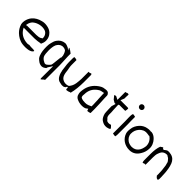

<svg xmlns="http://www.w3.org/2000/svg" viewBox="152 -1729 2963 2963"><g transform="rotate(45 1633.5 -247.0)"><path d="M30 -254C30 -239 31 -226 34 -213C47 -167 74 -124 106 -93C148 -53 201 -20 265 -11C312 -5 359 -6 401 -15C432 -24 462 -37 468 -65C460 -68 448 -72 436 -72H407C386 -72 367 -74 348 -77C339 -72 324 -71 311 -70V-69V-70C208 -75 140 -122 103 -195L98 -204H336C376 -204 413 -211 448 -217H462C473 -240 487 -275 485 -309L482 -336C481 -347 478 -356 474 -366V-367C465 -393 451 -412 433 -430C406 -457 368 -473 321 -479C290 -484 252 -482 229 -474H228C170 -461 117 -432 82 -390C75 -383 69 -375 64 -366V-365C45 -333 32 -298 30 -254ZM94 -256 96 -267C101 -300 111 -322 127 -345C135 -356 144 -362 154 -370C197 -403 281 -429 353 -405C377 -398 394 -380 405 -363C415 -349 420 -332 421 -316H422C422 -311 421 -308 421 -303L425 -297C407 -282 389 -270 360 -266L337 -264C329 -263 322 -262 315 -262H121C115 -262 109 -262 104 -260ZM337 -264ZM485 -306V-307Z M554 -243C554 -180 561 -125 578 -82V-81C581 -68 592 -53 599 -40C628 -10 663 23 718 23C748 20 766 7 786 -9C787 -16 790 -26 793 -33V-34H794C803 -47 809 -60 820 -74L825 -84L840 -104V-68L839 157C839 164 842 170 845 175C857 169 869 160 876 150V149L902 132V-184C902 -204 900 -223 900 -244C900 -288 894 -330 894 -374C894 -394 895 -411 894 -432C875 -446 857 -463 836 -472C831 -477 825 -482 811 -481L832 -440L798 -466C779 -475 746 -490 721 -489C666 -484 626 -457 597 -415C581 -393 571 -362 564 -331V-330C561 -321 559 -312 558 -302V-301C557 -299 556 -293 556 -289C555 -273 554 -257 554 -243ZM619 -229C618 -242 620 -254 620 -265V-266C624 -309 630 -353 653 -380C672 -405 702 -430 750 -424C760 -424 773 -419 782 -415C798 -411 806 -394 812 -384C820 -367 827 -352 831 -333H832V-332C832 -327 832 -322 833 -317L834 -303C834 -303 836 -301 836 -297V-295C829 -288 828 -277 826 -264C823 -237 821 -212 817 -186L814 -157C812 -138 810 -115 802 -99L801 -98C792 -86 780 -75 767 -63C763 -59 748 -44 731 -43C716 -41 704 -49 694 -55C673 -65 654 -79 639 -102H638C621 -134 621 -185 619 -229ZM721 -489H722ZM817 -186ZM826 -264Z M968 -322C968 -291 972 -261 976 -232C979 -209 982 -182 985 -159L990 -142C996 -103 1011 -71 1029 -44C1047 -20 1069 -4 1104 1H1105C1127 8 1150 10 1174 6C1185 2 1196 -4 1204 -10C1210 -18 1213 -25 1217 -33L1220 -34L1238 -29L1232 -14C1235 -5 1237 3 1240 12C1266 11 1291 4 1309 -6H1321C1341 -83 1350 -178 1350 -275V-415C1350 -426 1346 -435 1342 -441C1331 -440 1319 -436 1312 -431H1288V-270C1288 -263 1287 -259 1286 -250V-245C1285 -232 1285 -218 1282 -204C1279 -157 1267 -117 1247 -88C1239 -74 1230 -58 1208 -54C1171 -44 1136 -50 1115 -62C1059 -86 1049 -149 1042 -217C1037 -249 1028 -282 1028 -319V-427C1012 -432 995 -437 975 -437C972 -432 968 -422 968 -412ZM1029 -44ZM1208 -54H1209Z M1418 -96C1420 -87 1422 -80 1424 -72C1429 -45 1450 -22 1472 -12C1503 4 1540 14 1586 14C1605 14 1629 11 1648 4C1654 0 1664 -6 1669 -10L1688 -24L1698 6C1698 6 1701 8 1704 11C1723 11 1745 5 1760 -2V-90C1760 -164 1754 -235 1751 -308L1750 -341C1749 -384 1752 -385 1728 -411C1709 -431 1676 -425 1671 -425C1666 -425 1660 -423 1653 -422H1652C1609 -419 1584 -402 1553 -381C1486 -333 1432 -262 1420 -156C1418 -135 1415 -112 1418 -96ZM1484 -105C1483 -116 1486 -127 1486 -133C1486 -249 1544 -310 1616 -352H1617C1633 -358 1659 -363 1676 -365L1677 -366H1679L1688 -370V-342C1690 -304 1691 -270 1693 -233H1694C1694 -218 1696 -188 1696 -172C1697 -158 1698 -143 1698 -127V-86C1673 -74 1632 -52 1588 -54C1572 -54 1555 -55 1542 -57C1527 -61 1494 -64 1487 -87V-88C1486 -94 1485 -100 1484 -105ZM1588 -47ZM1669 -16ZM1687 -342H1688ZM1697 -108H1698Z M1824 -459C1825 -452 1828 -445 1832 -442H1833L1866 -401L1911 -374H1934C1926 -351 1922 -330 1914 -306C1914 -283 1914 -261 1915 -238C1915 -221 1918 -207 1917 -189C1917 -162 1922 -138 1931 -118C1944 -87 1959 -62 1986 -46H1987C2013 -28 2048 -15 2094 -22C2117 -27 2144 -35 2151 -48C2147 -58 2140 -70 2132 -75V-76L2111 -97C2089 -87 2062 -84 2034 -94L2033 -95C2022 -102 2016 -110 2010 -120C1988 -132 1981 -157 1979 -187V-197C1980 -210 1979 -224 1979 -237L1975 -297V-298C1975 -330 1971 -359 1971 -392V-395L1987 -404H2114C2119 -420 2122 -439 2122 -461C2118 -464 2112 -468 2104 -468H1946L1971 -530V-567L1973 -604C1973 -610 1972 -615 1971 -622C1958 -625 1941 -624 1934 -617L1909 -611V-439L1856 -466C1844 -466 1833 -464 1824 -459ZM1916 -183H1917ZM1979 -231ZM2094 -15Z M2209 -626C2209 -601 2229 -581 2254 -581C2279 -581 2299 -600 2299 -624C2299 -649 2277 -669 2253 -669C2228 -669 2209 -650 2209 -626ZM2225 -364C2225 -337 2227 -314 2227 -286V-24C2242 -20 2262 -17 2282 -16C2286 -28 2289 -45 2289 -62V-286C2289 -314 2287 -337 2287 -364V-446C2272 -451 2254 -454 2234 -455C2229 -442 2225 -425 2225 -408Z M2367 -257C2362 -229 2362 -192 2371 -165C2400 -80 2479 -20 2586 -20C2667 -20 2718 -64 2750 -120C2773 -157 2788 -200 2790 -248C2796 -316 2766 -369 2734 -404C2726 -414 2717 -420 2706 -430C2686 -446 2646 -468 2613 -457L2610 -460H2574C2564 -460 2554 -458 2542 -455H2541C2497 -447 2457 -423 2430 -393C2397 -357 2371 -310 2367 -258ZM2424 -217C2424 -244 2428 -268 2436 -289C2453 -330 2482 -367 2524 -386V-387H2525C2538 -392 2555 -399 2574 -399C2598 -399 2620 -396 2644 -391C2646 -391 2649 -393 2651 -394C2664 -381 2679 -375 2692 -356C2712 -332 2728 -297 2728 -254V-242H2727C2716 -155 2674 -81 2574 -81C2542 -83 2511 -91 2488 -107C2453 -131 2426 -167 2424 -217Z M2860 -71C2860 -55 2864 -40 2869 -28C2880 -29 2892 -33 2900 -38H2924V-197C2924 -229 2926 -269 2939 -297C2944 -310 2950 -328 2960 -341C2977 -365 3007 -382 3048 -382C3061 -382 3068 -373 3073 -370C3095 -361 3112 -343 3126 -323C3137 -310 3142 -291 3145 -270L3150 -258V-257C3155 -227 3159 -195 3162 -163V-162L3164 -138C3164 -121 3164 -106 3165 -90H3166V-42L3191 -15C3198 -11 3210 -7 3222 -6C3225 -11 3230 -23 3230 -34V-78C3230 -89 3228 -98 3228 -110C3227 -119 3227 -127 3227 -137C3225 -152 3225 -166 3224 -183C3221 -201 3218 -226 3215 -247C3211 -275 3201 -308 3191 -334C3173 -378 3141 -415 3086 -428C3055 -435 3032 -437 3004 -430C2995 -425 2987 -419 2976 -411L2958 -395C2950 -406 2939 -403 2930 -410V-423L2887 -394C2868 -345 2860 -280 2860 -208ZM2939 -297Z"/></g></svg>

Font: SolarCharger
Style: 350
Weight: 300
Designer: Mew Too
Foundry: Cannot Into Space Fonts/KineticPlasma Fonts
Version: Version 1.100